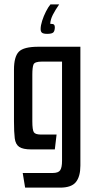

<svg xmlns="http://www.w3.org/2000/svg" viewBox="-20 -684 436 879"><path d="M95 175 84 108H221Q247 108 255.5 95.5Q264 83 264 52V-402H172Q139 -402 133.5 -389Q128 -376 128 -342V-129Q128 -89 135 -78.5Q142 -68 168 -68H239L231 0H123Q85 0 68 -11.5Q51 -23 47.5 -51Q44 -79 44 -129V-365Q44 -424 66 -447Q88 -470 156 -470H348V74Q348 124 327.5 149.5Q307 175 255 175ZM196 -529Q179 -529 172.5 -534Q166 -539 166 -551Q166 -567 173 -589Q180 -611 190.5 -631.5Q201 -652 211 -664H251Q233 -638 222 -616.5Q211 -595 210 -575Q224 -575 227.5 -571Q231 -567 231 -560Q231 -543 224.5 -536Q218 -529 196 -529Z"/></svg>

Font: Smooch Sans SemiBold
Style: Bold
Weight: 600
Designer: Robert E. Leuschke
Foundry: Robert E. Leuschke
Version: Version 1.010; ttfautohint (v1.8.3)